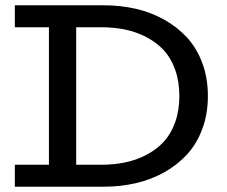

<svg xmlns="http://www.w3.org/2000/svg" viewBox="-20 -706 857 726"><path d="M372.1 -686Q435.1 -686 492.9 -672.9Q550.8 -659.7 600.6 -631.8Q650.4 -604 687.3 -564Q724.1 -523.9 745.1 -467.3Q766.1 -410.6 766.1 -342.8Q766.1 -275.4 745.1 -218.8Q724.1 -162.1 687.3 -122.1Q650.4 -82 600.6 -54.2Q550.8 -26.4 492.9 -13.2Q435.1 0 372.1 0H36.1V-83H165V-603H36.1V-686ZM361.8 -83Q409.7 -83 451.9 -91.6Q494.1 -100.1 532.5 -119.9Q570.8 -139.6 598.4 -169.2Q626 -198.7 642.1 -243.2Q658.2 -287.6 658.2 -342.8Q658.2 -398.4 642.1 -443.1Q626 -487.8 598.4 -517.1Q570.8 -546.4 532.5 -566.2Q494.1 -585.9 451.9 -594.5Q409.7 -603 361.8 -603H268.1V-83Z"/></svg>

Font: BioRhyme
Style: Regular
Weight: 400
Designer: Aoife Mooney
Foundry: Aoife Mooney Type
Version: Version 1.500;PS 001.500;hotconv 1.0.88;makeotf.lib2.5.64775